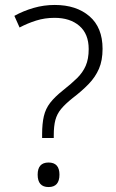

<svg xmlns="http://www.w3.org/2000/svg" viewBox="-20 -745 469 775"><path d="M201 -725Q288 -725 341 -679.5Q394 -634 394 -548Q394 -501 379.5 -467.5Q365 -434 338 -406Q311 -378 273 -349Q243 -325 226.5 -305Q210 -285 203.5 -260.5Q197 -236 197 -199V-188H150V-203Q150 -246 157 -276Q164 -306 182.5 -330Q201 -354 235 -381Q268 -407 291 -429.5Q314 -452 326 -479.5Q338 -507 338 -547Q338 -608 300.5 -640.5Q263 -673 200 -673Q161 -673 126 -662Q91 -651 59 -634L38 -681Q74 -701 115.5 -713Q157 -725 201 -725ZM176 10Q132 10 132 -40Q132 -89 176 -89Q220 -89 220 -40Q220 10 176 10Z"/></svg>

Font: Noto Sans Tamil Light
Style: Regular
Weight: 300
Designer: Jelle Bosma - Monotype Design Team
Foundry: Monotype Imaging Inc.
Version: Version 2.004; ttfautohint (v1.8.4.7-5d5b)